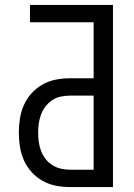

<svg xmlns="http://www.w3.org/2000/svg" viewBox="-20 -755 540 775"><path d="M262 0Q233 0 205 -5.5Q177 -11 152 -25Q127 -39 107.5 -60.5Q88 -82 76.5 -108Q65 -134 60.5 -162.5Q56 -191 56 -220Q56 -248 60.5 -276.5Q65 -305 76.5 -331Q88 -357 107.5 -378.5Q127 -400 152 -414Q177 -428 205 -433.5Q233 -439 262 -439H358V-665H101V-735H436V0ZM262 -70H358V-369H262Q243 -369 224.5 -365Q206 -361 190.5 -350.5Q175 -340 163.5 -325Q152 -310 145.5 -292.5Q139 -275 136.5 -256.5Q134 -238 134 -220Q134 -201 136.5 -182.5Q139 -164 145.5 -146.5Q152 -129 163.5 -114Q175 -99 190.5 -89Q206 -79 224.5 -74.5Q243 -70 262 -70Z"/></svg>

Font: Iosevka Fuck
Style: Regular
Weight: 400
Monospace: yes
Designer: Belleve Invis
Foundry: Belleve Invis
Version: Version 28.0.7; ttfautohint (v1.8.3)